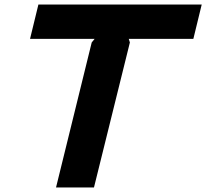

<svg xmlns="http://www.w3.org/2000/svg" viewBox="-20 -830 913 850"><path d="M836 -658H550L555 -642L396 0H228L386 -642L399 -658H113L150 -810H873Z"/></svg>

Font: TypoPRO Sinkin Sans
Style: 700 Bold Italic
Weight: 700
Italic angle: -112°
Designer: Keith Bates
Foundry: K-Type
Version: Sinkin Sans (version 1.0)  by Keith Bates   •   © 2014   www